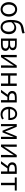

<svg xmlns="http://www.w3.org/2000/svg" viewBox="2834 -3688 867 6576"><g transform="rotate(90 3268.0 -400.5)"><path d="M301 13C433 13 550 -91 550 -269C550 -450 433 -554 301 -554C169 -554 53 -450 53 -269C53 -91 169 13 301 13ZM301 -55C204 -55 137 -141 137 -269C137 -398 204 -485 301 -485C398 -485 466 -398 466 -269C466 -141 398 -55 301 -55Z M915 -55C799 -55 741 -150 741 -311C741 -326 741 -341 741 -355C800 -433 859 -458 914 -458C1013 -458 1066 -382 1066 -268C1066 -141 1002 -55 915 -55ZM1111 -814C1078 -798 1061 -792 1001 -783C794 -752 663 -698 663 -325C663 -108 755 13 916 13C1044 13 1151 -95 1151 -268C1151 -425 1063 -522 933 -522C864 -522 795 -489 745 -427C762 -662 842 -678 1018 -705C1063 -712 1099 -720 1127 -739Z M1300 0H1512C1637 0 1723 -47 1723 -155C1723 -233 1670 -270 1610 -284V-288C1665 -305 1700 -342 1700 -404C1700 -501 1622 -540 1504 -540H1300ZM1379 -311V-481H1494C1582 -481 1620 -450 1620 -396C1620 -344 1583 -311 1487 -311ZM1379 -60V-252H1495C1592 -252 1643 -217 1643 -159C1643 -95 1596 -60 1502 -60Z M1863 0H1938L2152 -320C2172 -353 2204 -403 2225 -436H2229C2226 -366 2221 -294 2221 -235V0H2300V-540H2224L2011 -220C1991 -187 1958 -137 1938 -104H1933C1937 -174 1942 -247 1942 -304V-540H1863Z M2489 0H2570V-245H2842V0H2923V-540H2842V-318H2570V-540H2489Z M3410 -279H3320C3232 -279 3177 -315 3177 -381C3177 -448 3232 -476 3320 -476H3410ZM3306 -540C3186 -540 3096 -499 3096 -383C3096 -296 3152 -248 3224 -229L3056 0H3148L3303 -219H3304H3410V0H3491V-540Z M3894 13C3969 13 4024 -12 4071 -42L4041 -96C4001 -69 3957 -52 3904 -52C3796 -52 3724 -132 3719 -252H4088C4091 -265 4092 -283 4092 -301C4092 -457 4014 -554 3879 -554C3755 -554 3638 -445 3638 -269C3638 -92 3752 13 3894 13ZM3718 -311C3729 -423 3800 -488 3880 -488C3968 -488 4020 -427 4020 -311Z M4229 0H4302V-258C4302 -305 4296 -382 4293 -437H4298C4313 -396 4331 -353 4347 -313L4457 -52H4514L4622 -313C4638 -353 4656 -396 4672 -437H4676C4673 -382 4667 -305 4667 -258V0H4742V-540H4648L4539 -277C4524 -232 4506 -188 4488 -144H4483C4468 -188 4450 -232 4434 -277L4322 -540H4229Z M4930 0H5005L5219 -320C5239 -353 5271 -403 5292 -436H5296C5293 -366 5288 -294 5288 -235V0H5367V-540H5291L5078 -220C5058 -187 5025 -137 5005 -104H5000C5004 -174 5009 -247 5009 -304V-540H4930Z M5854 -279H5764C5676 -279 5621 -315 5621 -381C5621 -448 5676 -476 5764 -476H5854ZM5750 -540C5630 -540 5540 -499 5540 -383C5540 -296 5596 -248 5668 -229L5500 0H5592L5747 -219H5748H5854V0H5935V-540Z M6242 0H6323V-473H6507V-540H6058V-473H6242Z"/></g></svg>

Font: Noto Sans CJK JP DemiLight
Style: Regular
Weight: 350
Designer: Ryoko NISHIZUKA (kana & ideographs); Paul D. Hunt (Latin, Greek & Cyrillic); Wenlong ZHANG (bopomofo); Sandoll Communica
Foundry: Adobe Systems Incorporated
Version: Version 1.004;PS 1.004;hotconv 1.0.82;makeotf.lib2.5.63406